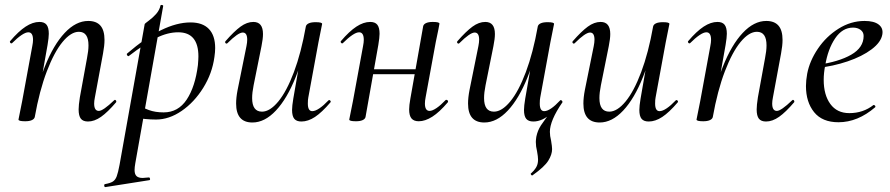

<svg xmlns="http://www.w3.org/2000/svg" viewBox="-20 -484 3612 779"><path d="M299 -40Q299 -57 304 -89L333 -248Q339 -278 339 -300Q339 -355 300 -355Q268 -355 234 -314Q200 -273 170 -194.5Q140 -116 121 -9L107 -10Q127 -126 162 -214Q197 -302 242.5 -350.5Q288 -399 338 -399Q371 -399 387.5 -380Q404 -361 404 -322Q404 -299 398 -267L365 -89Q362 -74 362 -64Q362 -34 381 -34Q398 -34 443 -77Q445 -79 446 -79Q449 -79 451 -75.5Q453 -72 451 -69Q417 -29 390 -10Q363 9 337 9Q317 9 308 -2.5Q299 -14 299 -40ZM55 1 59 -19Q68 -62 70 -74L111 -297Q114 -312 114 -322Q114 -353 95 -353Q84 -353 67 -341.5Q50 -330 29 -309Q28 -308 26 -308Q23 -308 21 -311.5Q19 -315 21 -317Q55 -357 84 -376Q113 -395 140 -395Q160 -395 169 -383.5Q178 -372 178 -347Q178 -332 173 -302L121 -9Q119 -1 109 3.5Q99 8 82 8Q55 8 55 1Z M406 263Q428 259 438 252.5Q448 246 453.5 231.5Q459 217 465 185L567 -386Q567 -388 584 -400.5Q601 -413 614 -428Q627 -443 631 -461Q631 -464 636 -464Q638 -464 640.5 -462.5Q643 -461 642 -459L529 178Q526 195 526 206Q526 223 534 230.5Q542 238 559 238Q565 238 583 236Q587 235 588.5 240.5Q590 246 586 247L408 275Q404 276 403 270Q402 264 406 263ZM525 -8 535 -63Q558 -47 584 -37.5Q610 -28 644 -28Q703 -28 737.5 -80Q772 -132 783 -220Q785 -244 785 -255Q785 -353 703 -353Q660 -353 614 -330Q568 -307 503 -257L501 -256Q498 -256 495.5 -260.5Q493 -265 496 -267Q642 -393 753 -393Q802 -393 827.5 -366.5Q853 -340 853 -289Q853 -273 850 -253Q841 -186 804.5 -127.5Q768 -69 717 -34Q666 1 613 1Q568 1 525 -8Z M938 -64Q938 -88 944 -119L980 -297Q983 -312 983 -323Q983 -352 965 -352Q946 -352 903 -309Q901 -307 899 -307Q896 -307 894 -310.5Q892 -314 895 -317Q930 -357 956 -376Q982 -395 1008 -395Q1047 -395 1047 -346Q1047 -327 1041 -297L1009 -138Q1003 -108 1003 -86Q1003 -31 1043 -31Q1075 -31 1109 -72Q1143 -113 1172.5 -191.5Q1202 -270 1221 -377L1235 -376Q1215 -260 1180 -172Q1145 -84 1099.5 -35.5Q1054 13 1004 13Q938 13 938 -64ZM1165 -38Q1165 -54 1170 -84L1221 -377Q1223 -385 1233 -389.5Q1243 -394 1261 -394Q1287 -394 1287 -387L1283 -367Q1274 -324 1272 -312L1231 -89Q1229 -80 1229 -64Q1229 -33 1247 -33Q1259 -33 1276 -44.5Q1293 -56 1313 -77Q1314 -78 1316 -78Q1319 -78 1321 -74.5Q1323 -71 1321 -69Q1286 -28 1258 -9.5Q1230 9 1203 9Q1183 9 1174 -2Q1165 -13 1165 -38Z M1397 1 1401 -19Q1410 -62 1412 -74L1453 -297Q1456 -312 1456 -322Q1456 -353 1437 -353Q1426 -353 1409 -341.5Q1392 -330 1371 -309Q1370 -308 1368 -308Q1365 -308 1363 -311.5Q1361 -315 1363 -317Q1397 -357 1426 -376Q1455 -395 1482 -395Q1502 -395 1511 -383.5Q1520 -372 1520 -347Q1520 -332 1515 -302L1463 -9Q1461 -1 1451 3.5Q1441 8 1424 8Q1397 8 1397 1ZM1466 -203H1701L1698 -183H1462ZM1640 -40Q1640 -56 1645 -84L1697 -378Q1699 -386 1709 -390.5Q1719 -395 1736 -395Q1763 -395 1763 -388L1759 -366Q1749 -319 1748 -313L1707 -90Q1704 -75 1704 -64Q1704 -34 1723 -34Q1734 -34 1751 -45.5Q1768 -57 1788 -78Q1789 -79 1791 -79Q1795 -79 1797 -75.5Q1799 -72 1797 -69Q1763 -29 1734 -10.5Q1705 8 1679 8Q1659 8 1649.5 -3.5Q1640 -15 1640 -40Z M1879 -64Q1879 -88 1885 -119L1921 -297Q1924 -312 1924 -323Q1924 -352 1906 -352Q1887 -352 1844 -309Q1842 -307 1840 -307Q1837 -307 1835 -310.5Q1833 -314 1836 -317Q1871 -357 1897 -376Q1923 -395 1949 -395Q1988 -395 1988 -346Q1988 -327 1982 -297L1950 -138Q1944 -108 1944 -86Q1944 -31 1984 -31Q2016 -31 2050 -72Q2084 -113 2113.5 -191.5Q2143 -270 2162 -377L2176 -376Q2156 -260 2121 -172Q2086 -84 2040.5 -35.5Q1995 13 1945 13Q1879 13 1879 -64ZM2139 228Q2137 228 2134.5 224.5Q2132 221 2134 220Q2159 198 2162 176Q2163 171 2163 163Q2163 152 2159 130Q2154 110 2154 92Q2154 85 2156 71Q2161 46 2174.5 25Q2188 4 2229 -49L2219 -26Q2181 9 2144 9Q2124 9 2115 -2Q2106 -13 2106 -38Q2106 -54 2111 -84L2162 -377Q2164 -385 2174 -389.5Q2184 -394 2202 -394Q2228 -394 2228 -387L2224 -367Q2215 -324 2213 -312L2172 -89Q2170 -80 2170 -64Q2170 -33 2188 -33Q2212 -33 2253 -77L2255 -78Q2258 -78 2260.5 -74.5Q2263 -71 2262 -69Q2211 5 2211 51Q2211 67 2216 87Q2220 111 2220 121Q2220 143 2204.5 168Q2189 193 2141 227Z M2347 -64Q2347 -88 2353 -119L2389 -297Q2392 -312 2392 -323Q2392 -352 2374 -352Q2355 -352 2312 -309Q2310 -307 2308 -307Q2305 -307 2303 -310.5Q2301 -314 2304 -317Q2339 -357 2365 -376Q2391 -395 2417 -395Q2456 -395 2456 -346Q2456 -327 2450 -297L2418 -138Q2412 -108 2412 -86Q2412 -31 2452 -31Q2484 -31 2518 -72Q2552 -113 2581.5 -191.5Q2611 -270 2630 -377L2644 -376Q2624 -260 2589 -172Q2554 -84 2508.5 -35.5Q2463 13 2413 13Q2347 13 2347 -64ZM2574 -38Q2574 -54 2579 -84L2630 -377Q2632 -385 2642 -389.5Q2652 -394 2670 -394Q2696 -394 2696 -387L2692 -367Q2683 -324 2681 -312L2640 -89Q2638 -80 2638 -64Q2638 -33 2656 -33Q2668 -33 2685 -44.5Q2702 -56 2722 -77Q2723 -78 2725 -78Q2728 -78 2730 -74.5Q2732 -71 2730 -69Q2695 -28 2667 -9.5Q2639 9 2612 9Q2592 9 2583 -2Q2574 -13 2574 -38Z M3050 -40Q3050 -57 3055 -89L3084 -248Q3090 -278 3090 -300Q3090 -355 3051 -355Q3019 -355 2985 -314Q2951 -273 2921 -194.5Q2891 -116 2872 -9L2858 -10Q2878 -126 2913 -214Q2948 -302 2993.5 -350.5Q3039 -399 3089 -399Q3122 -399 3138.5 -380Q3155 -361 3155 -322Q3155 -299 3149 -267L3116 -89Q3113 -74 3113 -64Q3113 -34 3132 -34Q3149 -34 3194 -77Q3196 -79 3197 -79Q3200 -79 3202 -75.5Q3204 -72 3202 -69Q3168 -29 3141 -10Q3114 9 3088 9Q3068 9 3059 -2.5Q3050 -14 3050 -40ZM2806 1 2810 -19Q2819 -62 2821 -74L2862 -297Q2865 -312 2865 -322Q2865 -353 2846 -353Q2835 -353 2818 -341.5Q2801 -330 2780 -309Q2779 -308 2777 -308Q2774 -308 2772 -311.5Q2770 -315 2772 -317Q2806 -357 2835 -376Q2864 -395 2891 -395Q2911 -395 2920 -383.5Q2929 -372 2929 -347Q2929 -332 2924 -302L2872 -9Q2870 -1 2860 3.5Q2850 8 2833 8Q2806 8 2806 1Z M3250 -135Q3250 -157 3255 -185Q3265 -237 3298.5 -286.5Q3332 -336 3382 -367.5Q3432 -399 3488 -399Q3526 -399 3545 -384.5Q3564 -370 3560 -345Q3555 -313 3516.5 -284Q3478 -255 3419 -235Q3360 -215 3295 -208L3297 -221Q3383 -233 3433.5 -262Q3484 -291 3484 -338Q3484 -354 3471.5 -363Q3459 -372 3441 -372Q3398 -372 3368.5 -328.5Q3339 -285 3328 -218Q3322 -188 3322 -160Q3322 -99 3349 -62Q3376 -25 3426 -25Q3482 -25 3524 -58H3525Q3528 -58 3530.5 -55Q3533 -52 3531 -49Q3460 12 3382 12Q3316 12 3283 -29Q3250 -70 3250 -135Z"/></svg>

Font: Cormorant Infant Medium
Style: Italic
Weight: 500
Italic angle: -10°
Designer: Christian Thalmann (Catharsis Fonts)
Foundry: Catharsis Fonts
Version: Version 4.000